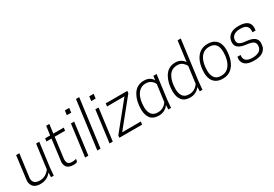

<svg xmlns="http://www.w3.org/2000/svg" viewBox="41 -1785 3963 2778"><g transform="rotate(-30 2023.0 -395.5)"><path d="M182 9Q103 9 66.5 -28Q30 -65 30 -126Q30 -134 81 -530H135Q100 -275 87 -164Q86 -157 85 -150Q84 -143 84 -137Q84 -39 198 -39Q295 -39 362 -127L415 -530H468L416 -135L404 0H359L360 -78Q297 9 182 9Z M732 9Q597 9 597 -113Q625 -337 644 -481H559L566 -530H650L670 -680H723L703 -530H877L871 -481H697L668 -255Q654 -153 652 -130Q652 -76 673.5 -57.5Q695 -39 737 -39Q768 -39 799 -48L804 -49L802 -34Q801 -15 793.5 -5Q786 5 756 8Z M982 0H928L997 -530H1051ZM1079 -663H1005L1015 -737H1088Z M1186 0H1132L1237 -800H1291Z M1390 0H1336L1405 -530H1459ZM1487 -663H1413L1423 -737H1496Z M1880 0H1500L1504 -37L1864 -482L1572 -481L1579 -530H1939L1935 -493L1575 -48L1887 -49Z M2428 -530H2375ZM2157 9Q2067 9 2023 -44Q1979 -97 1977 -195Q1977 -334 2030 -428Q2092 -539 2217 -539Q2276 -539 2312.5 -516Q2349 -493 2365 -461L2375 -530H2428L2376 -135L2364 0H2319L2321 -73Q2262 9 2157 9ZM2168 -39Q2267 -39 2321 -122L2358 -402Q2345 -437 2309 -464Q2273 -491 2223 -491Q2133 -491 2082 -413.5Q2031 -336 2031 -203Q2031 -131 2063 -85Q2095 -39 2168 -39Z M2682 9Q2590 9 2546 -47Q2502 -103 2502 -195Q2502 -331 2555 -426Q2618 -539 2742 -539Q2795 -539 2832.5 -517Q2870 -495 2890 -461L2935 -800H2988L2901 -135L2889 0H2844L2846 -73Q2819 -36 2777 -13.5Q2735 9 2682 9ZM2693 -39Q2786 -39 2846 -122L2883 -402Q2868 -435 2835 -463Q2802 -491 2748 -491Q2652 -491 2604 -410.5Q2556 -330 2556 -201Q2556 -129 2588 -84Q2620 -39 2693 -39Z M3228 9Q3160 9 3116.5 -18Q3073 -45 3052.5 -92.5Q3032 -140 3032 -200Q3032 -293 3059 -370Q3086 -447 3141.5 -493Q3197 -539 3281 -539Q3351 -539 3394.5 -512Q3438 -485 3458 -438Q3478 -391 3478 -330Q3478 -244 3452.5 -166.5Q3427 -89 3371.5 -40Q3316 9 3228 9ZM3228 -39Q3294 -39 3337.5 -76Q3381 -113 3402.5 -178Q3424 -243 3424 -327Q3424 -491 3281 -491Q3189 -491 3137.5 -415Q3086 -339 3086 -203Q3086 -132 3118.5 -85.5Q3151 -39 3228 -39Z M3753 9Q3653 9 3607 -27Q3561 -63 3561 -124L3565 -161H3618Q3616 -148 3616 -136Q3616 -39 3750 -39Q3823 -39 3865 -67.5Q3907 -96 3907 -157Q3907 -200 3874.5 -220.5Q3842 -241 3765 -249Q3683 -259 3641 -289Q3599 -319 3599 -374Q3599 -421 3620 -458Q3641 -495 3685.5 -517Q3730 -539 3801 -539Q3988 -539 3988 -405Q3988 -388 3984 -363L3983 -359H3931Q3933 -373 3933 -389Q3933 -439 3902 -465Q3871 -491 3801 -491Q3731 -491 3692 -462Q3653 -433 3653 -377Q3653 -337 3686.5 -317.5Q3720 -298 3794 -292Q3962 -277 3962 -166L3960 -142Q3957 -76 3907 -33.5Q3857 9 3753 9Z"/></g></svg>

Font: Tanohe Sans Light
Style: Italic
Weight: 300
Designer: Village Type and Design LLC & Cristiano Sobral
Foundry: Cooper Hewitt Smithsonian Design Museum
Version: Version 1.00;September 29, 2021;FontCreator 13.0.0.2655 64-b